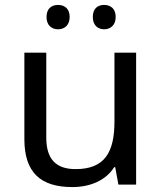

<svg xmlns="http://www.w3.org/2000/svg" viewBox="-20 -750 658 780"><path d="M169 -681C169 -647 190 -631 216 -631C241 -631 263 -647 263 -681C263 -716 241 -730 216 -730C190 -730 169 -716 169 -681ZM357 -681C357 -647 378 -631 403 -631C428 -631 450 -647 450 -681C450 -716 428 -730 403 -730C378 -730 357 -716 357 -681ZM533 -536H445V-257C445 -132 406 -63 287 -63C206 -63 168 -105 168 -191V-536H79V-185C79 -49 145 10 274 10C343 10 409 -15 444 -71H448L461 0H533Z"/></svg>

Font: Noto Sans Nandinagari
Style: Regular
Weight: 400
Designer: Ek Type
Foundry: Ek Type
Version: Version 1.002